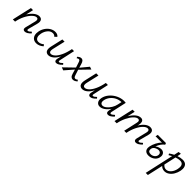

<svg xmlns="http://www.w3.org/2000/svg" viewBox="369 -1999 3813 3813"><g transform="rotate(45 2275.5 -92.0)"><path d="M318 -42Q318 -57 322 -72L375 -284Q380 -306 380 -318Q380 -340 370 -352.5Q360 -365 339 -365Q297 -365 246.5 -315.5Q196 -266 154 -182Q112 -98 94 0H32L126 -414H185L150 -257Q198 -334 254 -376.5Q310 -419 363 -419Q400 -419 422 -398Q444 -377 444 -336Q444 -314 436 -284L385 -89Q382 -77 382 -68Q382 -49 400 -49Q414 -49 431 -60Q448 -71 472 -95L494 -69Q425 5 368 5Q344 5 331 -7Q318 -19 318 -42Z M556 -137Q556 -164 562 -192Q575 -256 611 -309Q647 -362 698.5 -392.5Q750 -423 806 -423Q871 -423 902 -380L857 -338Q831 -370 788 -370Q731 -370 687 -320.5Q643 -271 627 -197Q621 -169 621 -145Q621 -97 643.5 -69.5Q666 -42 707 -42Q737 -42 766 -54.5Q795 -67 818 -88L843 -56Q811 -26 772.5 -9Q734 8 693 8Q630 8 593 -31.5Q556 -71 556 -137Z M942 -93Q942 -120 949 -152L1009 -414H1071L1012 -159Q1004 -125 1004 -104Q1004 -48 1050 -48Q1088 -48 1132 -87.5Q1176 -127 1215.5 -209.5Q1255 -292 1279 -414H1337L1266 -89Q1263 -76 1263 -67Q1263 -49 1281 -49Q1295 -49 1312 -60Q1329 -71 1353 -95L1375 -69Q1307 5 1251 5Q1230 5 1218 -8Q1206 -21 1206 -45Q1206 -57 1209 -72L1228 -157Q1185 -75 1133.5 -34.5Q1082 6 1031 6Q992 6 967 -18Q942 -42 942 -93Z M1633 -82 1608 -168 1455 8 1393 -15 1595 -211 1562 -312Q1551 -347 1541 -358.5Q1531 -370 1517 -370Q1494 -370 1475 -351L1458 -377Q1478 -397 1499.5 -408Q1521 -419 1541 -419Q1568 -419 1587.5 -399Q1607 -379 1621 -330L1643 -254L1780 -419L1839 -399L1656 -210L1692 -100Q1703 -66 1713.5 -54.5Q1724 -43 1739 -43Q1768 -43 1790 -66L1813 -40Q1767 5 1717 5Q1689 5 1667.5 -14.5Q1646 -34 1633 -82Z M1893 -93Q1893 -120 1900 -152L1960 -414H2022L1963 -159Q1955 -125 1955 -104Q1955 -48 2001 -48Q2039 -48 2083 -87.5Q2127 -127 2166.5 -209.5Q2206 -292 2230 -414H2288L2217 -89Q2214 -76 2214 -67Q2214 -49 2232 -49Q2246 -49 2263 -60Q2280 -71 2304 -95L2326 -69Q2258 5 2202 5Q2181 5 2169 -8Q2157 -21 2157 -45Q2157 -57 2160 -72L2179 -157Q2136 -75 2084.5 -34.5Q2033 6 1982 6Q1943 6 1918 -18Q1893 -42 1893 -93Z M2376 -101Q2376 -123 2380 -140Q2395 -215 2450 -279Q2505 -343 2583 -380.5Q2661 -418 2743 -418Q2763 -418 2789 -414L2718 -90Q2716 -76 2716 -72Q2716 -48 2735 -48Q2760 -48 2809 -95L2830 -68Q2794 -31 2765 -13Q2736 5 2709 5Q2658 5 2658 -45Q2658 -58 2661 -73L2674 -132Q2633 -69 2579.5 -31.5Q2526 6 2474 6Q2428 6 2402 -24Q2376 -54 2376 -101ZM2700 -278 2719 -365Q2654 -364 2595.5 -335Q2537 -306 2496.5 -255Q2456 -204 2444 -140Q2441 -125 2441 -112Q2441 -81 2457 -64Q2473 -47 2499 -47Q2539 -47 2581.5 -81.5Q2624 -116 2656.5 -169.5Q2689 -223 2700 -278Z M3439 -44Q3439 -57 3443 -72L3495 -284Q3500 -306 3500 -319Q3500 -365 3457 -365Q3416 -365 3368 -318Q3320 -271 3279.5 -187.5Q3239 -104 3219 0H3159L3223 -287Q3228 -307 3228 -320Q3228 -365 3186 -365Q3147 -365 3098.5 -315.5Q3050 -266 3009 -182Q2968 -98 2949 0H2887L2981 -414H3040L3004 -252Q3050 -331 3104 -375Q3158 -419 3213 -419Q3249 -419 3267.5 -397.5Q3286 -376 3286 -337Q3286 -315 3280 -289L3273 -260Q3319 -337 3372.5 -378Q3426 -419 3478 -419Q3517 -419 3540.5 -398Q3564 -377 3564 -335Q3564 -311 3557 -284L3506 -89Q3503 -79 3503 -69Q3503 -49 3522 -49Q3536 -49 3553 -60Q3570 -71 3594 -95L3616 -69Q3545 5 3490 5Q3466 5 3452.5 -7Q3439 -19 3439 -44Z M3731 -96Q3731 -116 3735 -135Q3748 -197 3781 -261Q3814 -325 3857 -363H3677L3688 -414H3918L3931 -381H3932Q3858 -329 3817 -218Q3845 -240 3878 -251.5Q3911 -263 3941 -263Q3986 -263 4012.5 -236Q4039 -209 4039 -166Q4039 -150 4034 -127Q4019 -64 3964 -27.5Q3909 9 3845 9Q3792 9 3761.5 -18.5Q3731 -46 3731 -96ZM3787 -103Q3787 -42 3859 -42Q3901 -42 3935 -65.5Q3969 -89 3979 -128Q3982 -142 3982 -152Q3982 -181 3962.5 -197Q3943 -213 3915 -213Q3877 -213 3837.5 -189.5Q3798 -166 3790 -128Q3787 -115 3787 -103Z M4188 -318Q4158 -303 4125 -280L4108 -310Q4145 -339 4199 -366L4221 -466L4278 -473L4264 -392Q4333 -416 4390 -416Q4454 -416 4486 -381Q4518 -346 4518 -286Q4518 -257 4513 -233Q4500 -168 4468 -113.5Q4436 -59 4390 -27Q4344 5 4292 5Q4259 5 4232 -7Q4205 -19 4187 -39L4113 289H4053ZM4290 -42Q4343 -42 4387.5 -91Q4432 -140 4448 -218Q4454 -248 4454 -272Q4454 -367 4361 -367Q4315 -367 4255 -346L4198 -91Q4236 -42 4290 -42Z"/></g></svg>

Font: LXGW Bright GB
Style: Italic
Weight: 400
Italic angle: -12°
Designer: Christian Thalmann (Catharsis Fonts)
Foundry: LXGW / Christian Thalmann (Catharsis Fonts) / Fontworks Inc.
Version: Version 5.510